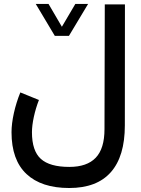

<svg xmlns="http://www.w3.org/2000/svg" viewBox="-20 -694 712 968"><path d="M256.3 -513.2 160.2 -674.3H224.6L292 -559.1L359.9 -674.3H424.3L327.6 -513.2ZM176.3 -189.9Q160.2 -148.9 150.6 -104.7Q141.1 -60.5 141.1 -27.3Q141.1 66.4 185.8 106.9Q230.5 147.5 329.6 147.5Q418.5 147.5 462.6 101.3Q506.8 55.2 506.8 -43L508.3 -671.9H609.9L609.4 -62Q609.4 94.2 538.8 174.1Q468.3 253.9 329.1 253.9Q188.5 253.9 113.3 183.1Q38.1 112.3 38.1 -27.3Q38.1 -70.3 50 -124Q62 -177.7 82.5 -228Z"/></svg>

Font: Vazir Medium FD-WOL-UI
Style: Medium-FD-WOL-UI
Weight: 500
Designer: Saber Rastikerdar
Foundry: Saber Rastikerdar
Version: Version 30.0.0